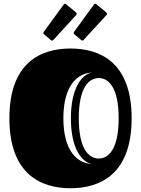

<svg xmlns="http://www.w3.org/2000/svg" viewBox="-20 -982 750 1021"><path d="M355 19C512 19 680 -55 680 -353C680 -651 512 -724 355 -724C198 -724 30 -651 30 -353C30 -55 198 19 355 19ZM399 -353C399 -516 452 -567 505 -567C558 -567 611 -516 611 -353C611 -190 558 -139 505 -139C452 -139 399 -190 399 -353ZM357 -353C357 -190 416 -120 468 -110C391 -114 317 -179 317 -353C317 -527 391 -592 468 -596C416 -586 357 -516 357 -353ZM386 -903C387 -905 388 -907 388 -908C388 -911 387 -914 383 -917L332 -959C330 -961 328 -962 326 -962C322 -962 320 -960 318 -957L213 -813C211 -810 210 -808 210 -806C210 -804 212 -801 215 -799L250 -769C253 -767 255 -766 257 -766C261 -766 262 -768 265 -771ZM547 -903C548 -905 549 -907 549 -908C549 -911 548 -914 544 -917L493 -959C491 -961 489 -962 487 -962C483 -962 481 -960 479 -957L374 -813C373 -810 372 -808 372 -806C372 -804 373 -801 376 -799L412 -769C414 -767 416 -766 418 -766C422 -766 423 -768 426 -771Z"/></svg>

Font: Fascinate Inline
Style: Regular
Weight: 900
Designer: Astigmatic (AOETI)
Foundry: Astigmatic (AOETI)
Version: Version 1.000